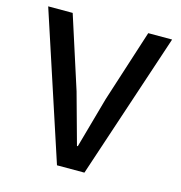

<svg xmlns="http://www.w3.org/2000/svg" viewBox="-104 -792 836 886"><g transform="rotate(15 314.0 -349.0)"><path d="M378 0H247L18 -698H135L246 -353L313 -110H317L385 -353L496 -698H610Z"/></g></svg>

Font: IBM Plex Sans KR Medm
Style: Regular
Weight: 500
Designer: Mike Abbink; Paul van der Laan; Pieter van Rosmalen; Wujin Sim; Chorong Kim; Dohee Lee;
Foundry: Sandoll Inc.
Version: Version 1.003